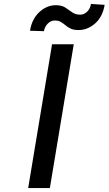

<svg xmlns="http://www.w3.org/2000/svg" viewBox="-20 -951 549 971"><path d="M353 -727.3 232.2 0H122.5L243.3 -727.3ZM202.1 -793.3 131.7 -795.5Q141 -854.4 178.6 -889.6Q216.3 -924.7 262.8 -924.7Q291.9 -924.7 310.2 -912.8Q328.5 -900.9 345 -888.8Q361.5 -876.8 385.3 -876.8Q405.5 -876.8 421.2 -892.4Q436.8 -908 440 -931.1L509.2 -926.5Q499.6 -867.2 462 -833.3Q424.4 -799.4 377.5 -799Q352.6 -799 337.4 -806.3Q322.1 -813.6 311.1 -823.2Q300.1 -832.7 287.8 -840Q275.6 -847.3 256.7 -847.3Q237.2 -847.3 221.8 -831.9Q206.3 -816.4 202.1 -793.3Z"/></svg>

Font: Inter UI Medium
Style: Italic
Weight: 500
Italic angle: 9.39999°
Designer: Rasmus Andersson
Foundry: rsms
Version: 3.2;8d6f07862